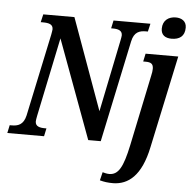

<svg xmlns="http://www.w3.org/2000/svg" viewBox="-83 -827 1119 1130"><g transform="rotate(5 477.0 -262.0)"><path d="M895 -637C942 -637 973 -658 973 -709C973 -748 943 -764 910 -764C868 -764 833 -741 833 -691C833 -653 859 -637 895 -637ZM-19 0H198L208 -47H200C168 -47 142 -53 142 -83C142 -89 144 -100 147 -116L244 -582L459 0H533L660 -601C672 -658 705 -667 742 -667H753L764 -714H546L536 -667H545C576 -667 602 -661 602 -631C602 -624 599 -611 597 -600L510 -175L315 -714H131L120 -667H132C168 -667 193 -661 193 -631C193 -624 190 -613 188 -599L85 -113C72 -56 39 -47 2 -47H-9ZM628 240C715 238 792 183 828 8L944 -536H751L741 -489H755C786 -489 801 -481 801 -451C801 -438 799 -427 795 -409L708 8C680 141 653 188 599 188C586 188 569 184 560 181L548 230C574 237 595 240 628 240Z"/></g></svg>

Font: Noto Serif Condensed SemiBold
Style: Italic
Weight: 600
Width: 3
Italic angle: -12°
Designer: Monotype Design Team
Foundry: Monotype Imaging Inc.
Version: Version 2.014